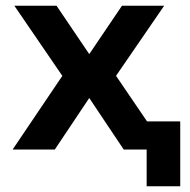

<svg xmlns="http://www.w3.org/2000/svg" viewBox="-20 -521 661 669"><path d="M491 128V0H454V-98H608V128ZM24 0 221 -292 225 -216 30 -501H177L292 -331H290L405 -501H552L357 -217L361 -291L559 0H411L290 -181H292L171 0Z"/></svg>

Font: Nunito Sans 7pt
Style: Bold
Weight: 700
Designer: Vernon Adams
Foundry: Vernon Adams
Version: Version 3.101;gftools[0.9.27]